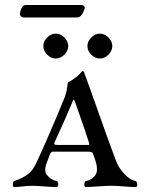

<svg xmlns="http://www.w3.org/2000/svg" viewBox="-20 -748 595 771"><path d="M84 -728H307Q313 -728 317.5 -723.5Q322 -719 320 -714Q316 -702 313.5 -696.5Q311 -691 304.5 -684.5Q298 -678 289 -678H74Q69 -678 64.5 -682Q60 -686 60 -690Q60 -701 66 -714.5Q72 -728 84 -728ZM37 3Q31 3 31.5 -8Q32 -19 37 -21Q73 -33 94 -50Q112 -64 125 -92Q170 -187 241 -360Q245 -373 248 -386Q249 -391 250 -399Q251 -407 252 -412L253 -418Q259 -419 276 -431Q293 -443 298 -449Q310 -463 312 -463Q316 -463 319 -454Q339 -400 378.5 -288Q418 -176 444 -107Q455 -75 479 -50Q501 -26 524 -21Q530 -19 531 -8Q532 3 524 3Q505 3 476 0.5Q447 -2 428 -2Q407 -2 373.5 0.5Q340 3 324 3Q320 3 319 -3Q318 -9 320 -15Q322 -21 325 -21Q351 -26 365 -48Q373 -62 367 -89Q365 -100 353 -132Q351 -139 334 -139H192Q185 -139 180 -127Q165 -87 164 -84Q159 -61 165 -51Q180 -27 207 -21Q214 -20 214 -8.5Q214 3 207 3Q187 3 157 0.5Q127 -2 108 -2Q94 -2 72 0.5Q50 3 37 3ZM270 -337Q249 -285 199 -176Q196 -170 199 -168Q202 -166 212 -166H329Q337 -166 338 -167Q339 -168 337 -176Q331 -198 282 -337Q279 -345 277.5 -347Q276 -349 274.5 -347Q273 -345 270 -337ZM169.5 -597.5Q185 -613 204 -613Q223 -613 238.5 -597.5Q254 -582 254 -563Q254 -544 238.5 -528.5Q223 -513 204 -513Q185 -513 169.5 -528.5Q154 -544 154 -563Q154 -582 169.5 -597.5ZM346.5 -597.5Q362 -613 381 -613Q400 -613 415.5 -597.5Q431 -582 431 -563Q431 -544 415.5 -528.5Q400 -513 381 -513Q362 -513 346.5 -528.5Q331 -544 331 -563Q331 -582 346.5 -597.5Z"/></svg>

Font: EB Garamond 12 All SC
Style: AllSC
Weight: 400
Version: Version 0.016 ; ttfautohint (v0.97) -l 8 -r 50 -G 200 -x 0 -